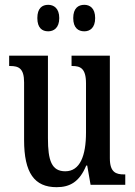

<svg xmlns="http://www.w3.org/2000/svg" viewBox="-20 -767 561 797"><path d="M330 -637C353 -637 375 -651 375 -692C375 -733 353 -747 330 -747C305 -747 284 -733 284 -692C284 -651 305 -637 330 -637ZM180 -637C203 -637 226 -651 226 -692C226 -733 203 -747 180 -747C155 -747 135 -733 135 -692C135 -651 155 -637 180 -637ZM215 10C270 10 310 -12 338 -80H342L356 0H500V-43H495C462 -43 436 -51 436 -110V-536H277V-493H280C313 -493 337 -484 337 -421V-217C337 -120 312 -56 251 -56C194 -56 179 -101 179 -193V-536H18V-493H22C58 -493 80 -483 80 -425V-186C80 -49 123 10 215 10Z"/></svg>

Font: Noto Serif Sinhala ExtraCondensed Medium
Style: Regular
Weight: 500
Width: 2
Designer: Jelle Bosma - Monotype Design Team
Foundry: Monotype Imaging Inc.
Version: Version 2.007